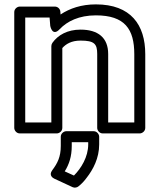

<svg xmlns="http://www.w3.org/2000/svg" viewBox="-20 -583 729 875"><path d="M347 -448C287 -448 244 -423 219 -388C216 -384 214 -378 214 -373V-25H95V-503H206L209 -465C209 -465 218 -414 252 -450C286 -486 340 -513 417 -513C549 -513 592 -450 592 -336V-25H473V-337C473 -411 427 -448 347 -448ZM347 -398C410 -398 423 -383 423 -337V0C423 11 433 25 448 25H617C628 25 642 15 642 0V-336C642 -470 576 -563 417 -563C351 -563 298 -545 256 -517L255 -530C254 -543 243 -553 230 -553H70C59 -553 45 -543 45 -528V0C45 11 55 25 70 25H239C250 25 264 15 264 0V-364C280 -382 305 -398 347 -398ZM317 217 275 198C295 166 307 130 307 82V65H382V75C382 132 350 184 317 217ZM218 193C201 216 221 228 227 231L311 270C320 274 331 272 338 266C352 255 364 242 375 227C404 190 432 138 432 75V40C432 29 422 15 407 15H282C271 15 257 25 257 40V82C257 132 242 161 218 193Z"/></svg>

Font: Asimov
Style: XWidOu
Weight: 500
Designer: Google
Version: Version 2.000980; 2014